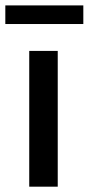

<svg xmlns="http://www.w3.org/2000/svg" viewBox="-40 -701 333 721"><path d="M69.8 -509.8H176.8V0H69.8ZM-20 -610.8V-680.7H272.9V-610.8Z"/></svg>

Font: Lato-SemiBold
Style: Regular
Weight: 500
Designer: Lukasz Dziedzic with Adam Twardoch and Botio Nikoltchev
Foundry: tyPoland Lukasz Dziedzic
Version: ""